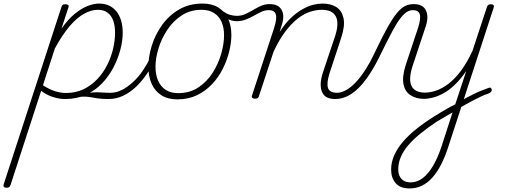

<svg xmlns="http://www.w3.org/2000/svg" viewBox="-146 -539 2852 1078"><path d="M463 17Q428 17 404 13.5Q380 10 361 6.5Q342 3 319.5 3.5Q297 4 264 12L285 -5Q327 -14 353.5 -17.5Q380 -21 398 -21Q416 -21 432.5 -19.5Q449 -18 473 -18Q482 -18 486.5 -12.5Q491 -7 489 -0.5Q487 6 481 11.5Q475 17 463 17ZM-110 515Q-122 515 -125 509Q-128 503 -125 495L199 -500Q201 -508 205.5 -511.5Q210 -515 221 -515Q231 -515 236 -511.5Q241 -508 239 -500L199 -378Q237 -432 275 -462.5Q313 -493 347.5 -506Q382 -519 410 -519Q472 -519 507.5 -475Q543 -431 543 -355Q543 -311 530 -261Q517 -211 491.5 -161.5Q466 -112 427.5 -71.5Q389 -31 337 -7Q285 17 219 17Q187 17 151 5.5Q115 -6 85 -29L-87 500Q-90 508 -94.5 511.5Q-99 515 -110 515ZM95 -60Q135 -35 166 -26Q197 -17 225 -17Q280 -17 324 -38.5Q368 -60 401.5 -96Q435 -132 457 -176.5Q479 -221 489.5 -267.5Q500 -314 500 -355Q500 -394 490 -422.5Q480 -451 458.5 -467.5Q437 -484 403 -484Q367 -484 326.5 -462Q286 -440 245 -392Q204 -344 162 -267Z M463 17Q454 17 450 11.5Q446 6 447.5 -0.5Q449 -7 455.5 -12.5Q462 -18 474 -18Q507 -18 538.5 -34Q570 -50 600.5 -78Q631 -106 655.5 -142Q680 -178 698 -216Q702 -225 709 -224.5Q716 -224 721.5 -218.5Q727 -213 724 -204Q704 -161 676.5 -121Q649 -81 616 -50Q583 -19 544.5 -1Q506 17 463 17Z M850 19Q797 19 760.5 -4Q724 -27 705.5 -68.5Q687 -110 687 -164Q687 -220 706 -282Q725 -344 763.5 -398Q802 -452 859 -485.5Q916 -519 992 -519Q1044 -519 1079.5 -497Q1115 -475 1134 -435.5Q1153 -396 1153 -343Q1153 -301 1141.5 -252.5Q1130 -204 1106.5 -156Q1083 -108 1046.5 -68.5Q1010 -29 961 -5Q912 19 850 19ZM854 -16Q919 -16 967.5 -48Q1016 -80 1048 -130.5Q1080 -181 1096 -237Q1112 -293 1112 -341Q1112 -384 1098 -416Q1084 -448 1055.5 -466Q1027 -484 985 -484Q923 -484 875 -453Q827 -422 794 -372.5Q761 -323 744 -267.5Q727 -212 727 -164Q727 -120 741.5 -86.5Q756 -53 784.5 -34.5Q813 -16 854 -16Z M1182 -420Q1167 -420 1149 -425.5Q1131 -431 1114.5 -439.5Q1098 -448 1085 -459Q1077 -465 1075 -472Q1073 -479 1075.5 -483Q1078 -487 1084.5 -487.5Q1091 -488 1099 -481Q1126 -461 1146 -455.5Q1166 -450 1183 -450Q1210 -450 1232.5 -460.5Q1255 -471 1276 -483.5Q1297 -496 1319.5 -506Q1342 -516 1368 -516Q1375 -516 1377 -511Q1379 -506 1378 -499Q1377 -492 1372.5 -487Q1368 -482 1362 -482Q1342 -482 1322.5 -473Q1303 -464 1281 -451.5Q1259 -439 1234.5 -429.5Q1210 -420 1182 -420Z M1737 17Q1710 17 1691.5 8.5Q1673 0 1663.5 -19.5Q1654 -39 1654.5 -67.5Q1655 -96 1668 -135L1736 -338Q1751 -384 1748 -416.5Q1745 -449 1723.5 -466.5Q1702 -484 1660 -484Q1630 -484 1595.5 -473Q1561 -462 1526 -435Q1491 -408 1456.5 -362.5Q1422 -317 1390 -249L1308 0Q1306 8 1301.5 11.5Q1297 15 1285 15Q1276 15 1271 11Q1266 7 1268 0L1393 -382Q1410 -435 1402.5 -458.5Q1395 -482 1364 -482Q1355 -482 1351 -487Q1347 -492 1348 -499Q1349 -506 1354.5 -511Q1360 -516 1369 -516Q1391 -516 1407 -509Q1423 -502 1432.5 -488Q1442 -474 1444 -454Q1446 -434 1439 -408L1424 -359Q1455 -408 1487.5 -438.5Q1520 -469 1552 -487Q1584 -505 1612.5 -512Q1641 -519 1664 -519Q1711 -519 1742 -499.5Q1773 -480 1782.5 -437.5Q1792 -395 1770 -328L1704 -127Q1687 -73 1695.5 -45.5Q1704 -18 1748 -18Q1754 -18 1757.5 -12.5Q1761 -7 1759.5 -0.5Q1758 6 1752.5 11.5Q1747 17 1737 17Z M1736 17Q1727 17 1723 11.5Q1719 6 1720.5 -0.5Q1722 -7 1729 -12.5Q1736 -18 1748 -18Q1764 -18 1787 -28Q1810 -38 1837.5 -63Q1865 -88 1897 -134.5Q1929 -181 1963 -254Q2002 -336 2031 -387.5Q2060 -439 2083.5 -467Q2107 -495 2129 -505.5Q2151 -516 2178 -516Q2188 -516 2190.5 -511Q2193 -506 2191 -499Q2189 -492 2183.5 -487Q2178 -482 2172 -482Q2153 -482 2136 -470.5Q2119 -459 2099.5 -433Q2080 -407 2056 -362Q2032 -317 1998 -248Q1961 -170 1926.5 -118.5Q1892 -67 1859.5 -37.5Q1827 -8 1796.5 4.5Q1766 17 1736 17Z M2438 31Q2455 19 2475.5 8.5Q2496 -2 2516 -12Q2536 -22 2556.5 -30Q2577 -38 2596 -45Q2605 -49 2609.5 -45.5Q2614 -42 2615 -36.5Q2616 -31 2612 -25Q2608 -19 2599 -15Q2578 -8 2556.5 2Q2535 12 2513 23.5Q2491 35 2469.5 47Q2448 59 2427 71ZM2154 519Q2101 519 2075.5 489.5Q2050 460 2050 413Q2050 373 2067 334Q2084 295 2115 258.5Q2146 222 2190 186.5Q2234 151 2288 117Q2308 104 2328.5 92Q2349 80 2369 68.5Q2389 57 2410 47L2472 -141Q2441 -95 2408 -63.5Q2375 -32 2343.5 -15Q2312 2 2284.5 9Q2257 16 2234 16Q2191 16 2159.5 -4Q2128 -24 2119.5 -66Q2111 -108 2132 -174L2201 -382Q2218 -435 2211 -458.5Q2204 -482 2172 -482Q2163 -482 2159 -487Q2155 -492 2156.5 -499Q2158 -506 2163.5 -511Q2169 -516 2177 -516Q2201 -516 2218 -508Q2235 -500 2244 -483.5Q2253 -467 2253.5 -443Q2254 -419 2243 -387L2169 -164Q2155 -119 2157 -86.5Q2159 -54 2180 -36.5Q2201 -19 2239 -19Q2269 -19 2302 -30Q2335 -41 2370.5 -67.5Q2406 -94 2440.5 -139.5Q2475 -185 2507 -254L2588 -500Q2591 -508 2595.5 -511.5Q2600 -515 2610 -515Q2622 -515 2625.5 -509Q2629 -503 2625 -494L2371 285Q2353 341 2331 384Q2309 427 2282 457.5Q2255 488 2223 503.5Q2191 519 2154 519ZM2160 485Q2196 485 2227.5 461Q2259 437 2286 391Q2313 345 2334 280L2395 92Q2381 100 2365 109.5Q2349 119 2333.5 128Q2318 137 2303 146Q2254 179 2214.5 211Q2175 243 2147 275.5Q2119 308 2104.5 342Q2090 376 2090 411Q2090 432 2097 448.5Q2104 465 2119.5 475Q2135 485 2160 485Z"/></svg>

Font: Playwrite MX Thin
Style: Regular
Weight: 250
Designer: Veronika Burian, José Scaglione
Foundry: TypeTogether
Version: Version 1.002